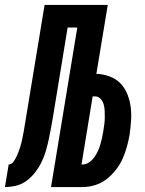

<svg xmlns="http://www.w3.org/2000/svg" viewBox="-66 -755 586 775"><path d="M-46 0 -31 -91Q-25 -91 -19.5 -94.5Q-14 -98 -10.5 -103.5Q-7 -109 -3.5 -115Q0 -121 2.5 -127Q5 -133 7.5 -139Q10 -145 12 -151Q14 -157 16 -163Q18 -169 19.5 -175.5Q21 -182 22.5 -188Q24 -194 25 -200.5Q26 -207 27.5 -213Q29 -219 30 -225.5Q31 -232 32 -238Q33 -244 34 -250L114 -735H369L323 -457Q351 -456 376.5 -446.5Q402 -437 420 -418.5Q438 -400 448 -375Q458 -350 461.5 -323Q465 -296 463 -267.5Q461 -239 457 -211Q453 -187 446 -162Q439 -137 428.5 -113.5Q418 -90 401 -68.5Q384 -47 363 -31Q342 -15 317 -7.5Q292 0 267 0H140L246 -644H207L147 -278Q143 -256 139 -233.5Q135 -211 130 -188.5Q125 -166 118.5 -144Q112 -122 101.5 -100.5Q91 -79 76 -59.5Q61 -40 41.5 -25.5Q22 -11 -1 -5.5Q-24 0 -46 0ZM267 -91Q281 -91 293.5 -99.5Q306 -108 314.5 -120Q323 -132 329 -145Q335 -158 339 -171.5Q343 -185 346 -199Q349 -213 351 -226Q353 -240 355 -253.5Q357 -267 357 -280.5Q357 -294 356.5 -307.5Q356 -321 352.5 -333.5Q349 -346 340 -356Q331 -366 317 -366H308L263 -91Z"/></svg>

Font: Iosevka SS18 Extrabold
Style: Italic
Weight: 800
Italic angle: -9°
Monospace: yes
Designer: Belleve Invis
Foundry: Belleve Invis
Version: Version 25.1.1; ttfautohint (v1.8.4)